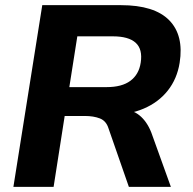

<svg xmlns="http://www.w3.org/2000/svg" viewBox="-20 -725 748 745"><path d="M32 0 144 -705H449Q579 -705 636.5 -646.5Q694 -588 677 -481Q667 -419 631 -373.5Q595 -328 537.5 -303.5Q480 -279 408 -279L412 -301H449Q492 -301 521 -277.5Q550 -254 567 -211L643 0H480L401 -227Q392 -256 367.5 -265.5Q343 -275 309 -275H231L188 0ZM249 -387H394Q453 -387 486 -411.5Q519 -436 526 -482Q534 -534 506.5 -559Q479 -584 418 -584H280Z"/></svg>

Font: Mulish ExtraLight ExtraBold
Style: Italic
Weight: 800
Italic angle: -9°
Version: Version 3.603